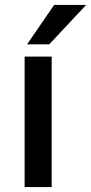

<svg xmlns="http://www.w3.org/2000/svg" viewBox="-20 -760 370 780"><path d="M80 -530H190V0H80ZM200 -740H330L180 -580H90Z"/></svg>

Font: .
Style: 
Weight: 500
Designer: A.Korolkova, Vitaly Kuzmin
Foundry: ParaType Ltd
Version: Version 1.000; Glyphs 3.2, build 3192.0